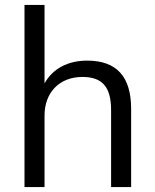

<svg xmlns="http://www.w3.org/2000/svg" viewBox="-20 -756 625 776"><path d="M79 0H160V-289C160 -382 220 -445 313 -445C394 -445 429 -404 429 -311V0H510V-316C510 -446 452 -511 332 -511C256 -511 194 -480 160 -419V-736H79Z"/></svg>

Font: Poppy and Pepper
Style: Regular
Weight: 400
Designer: Thy Ha
Foundry: Thy Ha
Version: Version 0.001;Glyphs 3.2 (3227)